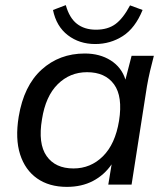

<svg xmlns="http://www.w3.org/2000/svg" viewBox="-20 -721 656 750"><path d="M241 9Q172 9 125 -24Q78 -57 58.5 -118Q39 -179 53 -265Q73 -386 142.5 -449Q212 -512 311 -512Q370 -512 412.5 -485Q455 -458 470 -410L494 -503H581Q573 -473 566 -443Q559 -413 554 -384L494 0H403L416 -79Q387 -37 343 -14Q299 9 241 9ZM267 -63Q334 -63 382 -110.5Q430 -158 445 -249Q460 -344 425.5 -391.5Q391 -439 320 -439Q253 -439 205.5 -392Q158 -345 144 -255Q128 -160 162 -111.5Q196 -63 267 -63ZM352 -549Q290 -549 245 -583.5Q200 -618 187 -682L237 -701Q251 -651 280.5 -628Q310 -605 355 -605Q401 -605 431 -627Q461 -649 488 -700L537 -682Q508 -611 459.5 -580Q411 -549 352 -549Z"/></svg>

Font: Mulish Medium
Style: Italic
Weight: 500
Italic angle: -9°
Designer: Vernon Adams
Foundry: Vernon Adams
Version: Version 3.603; ttfautohint (v1.8.3)